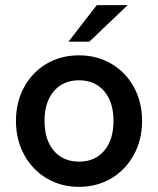

<svg xmlns="http://www.w3.org/2000/svg" viewBox="-20 -717 614 746"><path d="M42 -247Q42 -320 73.5 -378Q105 -436 160.5 -469Q216 -502 287 -502Q357 -502 413 -469Q469 -436 500.5 -378Q532 -320 532 -247Q532 -174 500 -115.5Q468 -57 412.5 -24Q357 9 287 9Q217 9 161.5 -24Q106 -57 74 -115.5Q42 -174 42 -247ZM421 -247Q421 -320 385 -362.5Q349 -405 287 -405Q225 -405 189 -362.5Q153 -320 153 -247Q153 -174 189 -131.5Q225 -89 287 -89Q349 -89 385 -131.5Q421 -174 421 -247ZM356 -697H476L327 -555H246Z"/></svg>

Font: Hanken Grotesk SemiBold
Style: Regular
Weight: 600
Designer: Alfredo Marco Pradil
Foundry: Hanken Design Co.
Version: Version 3.014